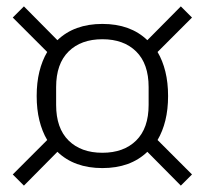

<svg xmlns="http://www.w3.org/2000/svg" viewBox="-20 -650 642 602"><path d="M301 -123Q213 -123 160 -174L55 -68L20 -103L128 -211Q112 -238 103.5 -272.5Q95 -307 95 -349Q95 -391 103.5 -425.5Q112 -460 128 -487L20 -595L55 -630L160 -524Q213 -575 301 -575Q389 -575 442 -524L547 -630L582 -595L474 -487Q490 -460 498.5 -425.5Q507 -391 507 -349Q507 -307 498.5 -272.5Q490 -238 474 -211L582 -103L547 -68L442 -174Q389 -123 301 -123ZM301 -171Q368 -171 407 -209.5Q446 -248 446 -321V-377Q446 -450 407 -488.5Q368 -527 301 -527Q234 -527 195 -488.5Q156 -450 156 -377V-321Q156 -248 195 -209.5Q234 -171 301 -171Z"/></svg>

Font: IBM Plex Sans Hebrew Light
Style: Regular
Weight: 300
Designer: Mike Abbink, Paul van der Laan, Pieter van Rosmalen, Yanek Iontef
Foundry: Bold Monday
Version: Version 1.2